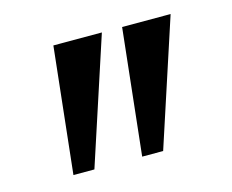

<svg xmlns="http://www.w3.org/2000/svg" viewBox="-62 -914 631 522"><g transform="rotate(-15 254.0 -653.0)"><path d="M261 -830 145 -475.5H86L124.5 -830ZM454.5 -830 338.5 -475.5H279.5L318 -830Z"/></g></svg>

Font: Merriweather 60pt ExtraBold
Style: Regular
Weight: 800
Version: Version 2.100